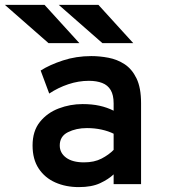

<svg xmlns="http://www.w3.org/2000/svg" viewBox="-53 -752 689 784"><path d="M269 12Q215.5 12 172.8 -7Q130 -26 105 -63.8Q80 -101.5 80 -158Q80 -217 110 -254.2Q140 -291.5 186.8 -309.2Q233.5 -327 284 -327Q323 -327 353.5 -320.2Q384 -313.5 411 -300V-330Q411 -364 399 -384.2Q387 -404.5 364.2 -413.2Q341.5 -422 310 -422Q267.5 -422 225.8 -408Q184 -394 148 -370L113 -464Q150 -487.5 204 -505.2Q258 -523 320 -523Q354 -523 389.8 -516.2Q425.5 -509.5 455.8 -489.8Q486 -470 504.5 -431.8Q523 -393.5 523 -331V0H411V-40Q390 -20 355.8 -4Q321.5 12 269 12ZM290 -89Q332 -89 361.8 -104.5Q391.5 -120 411 -140V-206Q390 -216.5 361.8 -222.8Q333.5 -229 302 -229Q258 -229 224.5 -212.2Q191 -195.5 191 -158Q191 -127.5 217 -108.2Q243 -89 290 -89ZM365 -576 187 -732H349L491 -576ZM145 -576 -33 -732H129L271 -576Z"/></svg>

Font: Overpass Mono Light
Style: Regular
Weight: 300
Monospace: yes
Designer: Delve Withrington, Dave Bailey
Foundry: Delve Fonts LLC
Version: Version 4.000